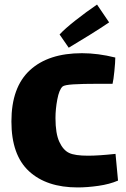

<svg xmlns="http://www.w3.org/2000/svg" viewBox="-20 -810 553 841"><path d="M497 -19Q460 -3 411 4Q362 11 320 11Q184 11 107 -60Q30 -131 30 -278Q30 -428 111 -502.5Q192 -577 339 -577Q409 -577 485 -558Q485 -538 481 -498.5Q477 -459 473 -443H410Q341 -443 301.5 -440.5Q262 -438 254 -431Q239 -417 231 -374.5Q223 -332 223 -293Q223 -225 240 -188.5Q257 -152 283 -140Q308 -128 366 -128Q412 -128 486 -136ZM405 -790 458 -712Q426 -690 373 -657Q320 -624 281 -601L241 -659Q264 -684 311 -721Q358 -758 405 -790Z"/></svg>

Font: Lalezar
Style: Regular
Weight: 400
Designer: Borna Izadpanah
Foundry: Borna Izadpanah
Version: Version 1.003